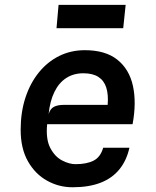

<svg xmlns="http://www.w3.org/2000/svg" viewBox="-20 -763 640 790"><path d="M278.5 7.5Q222.5 7.5 173.8 -19.5Q125 -46.5 95 -99.2Q65 -152 65 -229Q65 -301 84.5 -360.8Q104 -420.5 139.5 -464.5Q175 -508.5 223.2 -532.5Q271.5 -556.5 329 -556.5Q414 -556.5 463 -517.2Q512 -478 527 -409.5Q542 -341 525.5 -252H174Q168 -190 187 -154Q206 -118 235.5 -102.8Q265 -87.5 290.5 -87.5Q336.5 -87.5 365 -102Q393.5 -116.5 404.5 -155H512.5Q501 -103 471.5 -66.5Q442 -30 394 -11.2Q346 7.5 278.5 7.5ZM180 -293.5Q186.5 -315.5 202 -323.5Q217.5 -331.5 242.5 -331.5H423Q426.5 -374 417.2 -402.8Q408 -431.5 384.8 -446.5Q361.5 -461.5 323 -461.5Q282.5 -461.5 252.2 -441.8Q222 -422 203.8 -384.5Q185.5 -347 180 -293.5ZM212.5 -647 221 -743H497L487 -647Z"/></svg>

Font: Spline Sans Mono Medium
Style: Italic
Weight: 500
Italic angle: -4°
Monospace: yes
Designer: Eben Sorkin, Mirko Velimirovic
Foundry: Sorkin Type
Version: Version 1.004